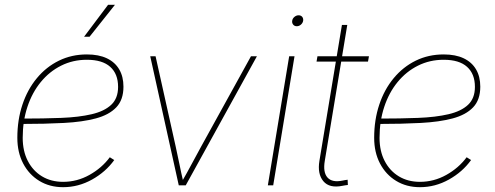

<svg xmlns="http://www.w3.org/2000/svg" viewBox="-20 -777 2077 805"><path d="M244.6 7.8Q188 7.8 144.8 -18.6Q101.6 -44.9 77.1 -91.6Q52.7 -138.2 52.7 -199.2Q52.7 -274.4 74 -338.1Q95.2 -401.9 134.5 -449.2Q173.8 -496.6 227.1 -522.7Q280.3 -548.8 344.2 -548.8Q394 -548.8 428.2 -532.5Q462.4 -516.1 480 -485.8Q497.6 -455.6 497.6 -413.6Q497.6 -358.4 467.5 -326.9Q437.5 -295.4 381.8 -280.5Q326.2 -265.6 247.3 -261.5Q168.5 -257.3 71.8 -257.3V-279.8Q162.6 -279.8 236.8 -282.7Q311 -285.6 364.3 -298.1Q417.5 -310.5 446.3 -337.6Q475.1 -364.7 475.1 -412.6Q475.1 -467.3 442.1 -496.8Q409.2 -526.4 344.2 -526.4Q285.6 -526.4 236.3 -501.7Q187 -477.1 150.9 -432.9Q114.7 -388.7 95 -329.1Q75.2 -269.5 75.2 -199.2Q75.2 -143.6 96.7 -102.1Q118.2 -60.5 156.2 -37.6Q194.3 -14.6 244.6 -14.6Q303.2 -14.6 355.2 -43.7Q407.2 -72.8 440.4 -117.7L459 -106Q423.3 -56.2 366 -24.2Q308.6 7.8 244.6 7.8ZM332.5 -623 433.1 -756.8H461.9L355.5 -623Z M729.5 0 609.9 -541H632.3L716.3 -164.1Q724.6 -127 732.2 -89.4Q739.7 -51.8 748.5 -14.6H742.2Q763.7 -51.8 783.7 -89.4Q803.7 -127 824.2 -164.1L1032.2 -541H1057.1L758.8 0Z M1103 0 1192.4 -541H1214.8L1125.5 0ZM1224.1 -667Q1214.8 -667 1209.2 -673.8Q1203.6 -680.7 1205.1 -689.9Q1206.5 -699.7 1214.6 -706.3Q1222.7 -712.9 1231.9 -712.9Q1241.7 -712.9 1247.1 -706.3Q1252.4 -699.7 1251 -689.9Q1249.5 -680.7 1241.7 -673.8Q1233.9 -667 1224.1 -667Z M1526.9 -541 1522.9 -518.6H1307.1L1311 -541ZM1413.6 -672.4H1436L1341.8 -103Q1333.5 -54.2 1353.3 -32.5Q1373 -10.7 1417 -20Q1421.9 -21 1427.2 -22Q1432.6 -22.9 1437.5 -23.4L1438.5 -1.5Q1432.6 -1 1427.2 0Q1421.9 1 1416 2Q1361.3 13.2 1335.7 -17.3Q1310.1 -47.9 1319.3 -103Z M1740.7 7.8Q1684.1 7.8 1640.9 -18.6Q1597.7 -44.9 1573.2 -91.6Q1548.8 -138.2 1548.8 -199.2Q1548.8 -274.4 1570.1 -338.1Q1591.3 -401.9 1630.6 -449.2Q1669.9 -496.6 1723.1 -522.7Q1776.4 -548.8 1840.3 -548.8Q1890.1 -548.8 1924.3 -532.5Q1958.5 -516.1 1976.1 -485.8Q1993.7 -455.6 1993.7 -413.6Q1993.7 -358.4 1963.6 -326.9Q1933.6 -295.4 1877.9 -280.5Q1822.3 -265.6 1743.4 -261.5Q1664.6 -257.3 1567.9 -257.3V-279.8Q1658.7 -279.8 1732.9 -282.7Q1807.1 -285.6 1860.4 -298.1Q1913.6 -310.5 1942.4 -337.6Q1971.2 -364.7 1971.2 -412.6Q1971.2 -467.3 1938.2 -496.8Q1905.3 -526.4 1840.3 -526.4Q1781.7 -526.4 1732.4 -501.7Q1683.1 -477.1 1647 -432.9Q1610.8 -388.7 1591.1 -329.1Q1571.3 -269.5 1571.3 -199.2Q1571.3 -143.6 1592.8 -102.1Q1614.3 -60.5 1652.3 -37.6Q1690.4 -14.6 1740.7 -14.6Q1799.3 -14.6 1851.3 -43.7Q1903.3 -72.8 1936.5 -117.7L1955.1 -106Q1919.4 -56.2 1862.1 -24.2Q1804.7 7.8 1740.7 7.8Z"/></svg>

Font: Inter 17pt Thin
Style: Italic
Weight: 250
Italic angle: -9.3988°
Version: Version 4.001;git-66647c0bb